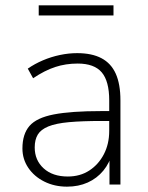

<svg xmlns="http://www.w3.org/2000/svg" viewBox="-20 -691 554 719"><path d="M231 8Q184 8 146 -11Q108 -30 86 -62.5Q64 -95 64 -135Q64 -189 90.5 -219.5Q117 -250 181.5 -262.5Q246 -275 359 -275H400V-238H361Q287 -238 238 -233.5Q189 -229 161 -217.5Q133 -206 121.5 -187Q110 -168 110 -139Q110 -91 143.5 -60.5Q177 -30 234 -30Q280 -30 314.5 -52.5Q349 -75 369 -113.5Q389 -152 389 -201V-315Q389 -387 361 -420Q333 -453 271 -453Q226 -453 186.5 -440Q147 -427 104 -398L84 -434Q110 -452 140.5 -465Q171 -478 204 -485Q237 -492 269 -492Q324 -492 360 -473Q396 -454 413.5 -415Q431 -376 431 -315V0H390V-121H401Q391 -81 367 -52Q343 -23 308.5 -7.5Q274 8 231 8ZM125 -633V-671H405V-633Z"/></svg>

Font: Nunito Sans 12pt ExtraLight 12pt ExtraLight
Style: Regular
Weight: 250
Version: Version 3.101;gftools[0.9.27]